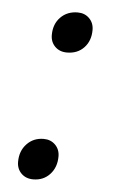

<svg xmlns="http://www.w3.org/2000/svg" viewBox="-42 -502 322 545"><g transform="rotate(5 118.5 -229.5)"><path d="M90 -401Q90 -432 109 -451.5Q128 -471 158 -471Q178 -471 191 -458Q204 -445 204 -425Q204 -394 185.5 -374.5Q167 -355 137 -355Q116 -355 103 -368Q90 -381 90 -401ZM26 -34Q26 -65 45 -85Q64 -105 93 -105Q113 -105 126 -92Q139 -79 139 -59Q139 -28 120.5 -8Q102 12 73 12Q52 12 39 -1Q26 -14 26 -34Z"/></g></svg>

Font: Sarabun Light
Style: Italic
Weight: 300
Italic angle: -10°
Designer: Suppakit Chalermlarp | Katatrad Co.,Ltd.
Foundry: Cadson Demak Co.,Ltd.
Version: Version 1.000; ttfautohint (v1.6)